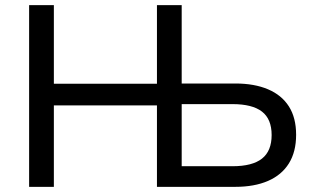

<svg xmlns="http://www.w3.org/2000/svg" viewBox="-20 -725 1219 745"><path d="M93 0V-705H189V-400H589V-705H685V-401H893Q967 -401 1020 -378.5Q1073 -356 1101 -312Q1129 -268 1129 -202Q1129 -136 1101 -91Q1073 -46 1020 -23Q967 0 893 0H589V-316H189V0ZM685 -80H882Q959 -80 996.5 -109.5Q1034 -139 1034 -201Q1034 -263 996.5 -292Q959 -321 882 -321H685Z"/></svg>

Font: Nunito Sans 10pt Medium
Style: Regular
Weight: 500
Designer: Vernon Adams
Foundry: Vernon Adams
Version: Version 3.101;gftools[0.9.27]